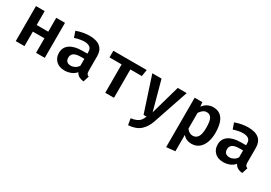

<svg xmlns="http://www.w3.org/2000/svg" viewBox="24 -1456 3644 2579"><g transform="rotate(30 1846.0 -166.5)"><path d="M397.4 0V-225.1H217.9V0H82.6V-543.1H217.9V-327.7H397.4V-543.1H532.8V0Z M1131.3 -143.1Q1131.3 -111.8 1140.5 -97.4Q1149.7 -83.1 1170.3 -76.4L1141 14.4Q1097.9 9.7 1067.2 -7.4Q1036.4 -24.6 1020 -59Q989.2 -21.5 942.3 -3.1Q895.4 15.4 844.1 15.4Q761 15.4 712.3 -31.8Q663.6 -79 663.6 -154.4Q663.6 -241 731.5 -287.9Q799.5 -334.9 924.1 -334.9H1000V-364.1Q1000 -412.3 970 -434.1Q940 -455.9 884.6 -455.9Q858.5 -455.9 819 -449Q779.5 -442.1 738.5 -427.7L706.2 -520.5Q757.9 -540 810.5 -549.2Q863.1 -558.5 906.2 -558.5Q1020.5 -558.5 1075.9 -510Q1131.3 -461.5 1131.3 -372.8ZM888.2 -82.6Q919 -82.6 950.3 -99.7Q981.5 -116.9 1000 -148.7V-254.4H946.7Q871.3 -254.4 837.7 -230.3Q804.1 -206.2 804.1 -162.1Q804.1 -82.6 888.2 -82.6Z M1800.5 -543.1 1784.1 -440H1606.2V0H1470.8V-440H1282.6V-543.1Z M2420.5 -543.1 2236.4 1Q2203.1 100.5 2137.4 158.2Q2071.8 215.9 1953.8 224.1L1936.9 126.2Q1991.3 118.5 2024.4 103.1Q2057.4 87.7 2077.2 62.6Q2096.9 37.4 2111.3 0H2065.1L1887.2 -543.1H2030.3L2153.3 -90.3L2281.5 -543.1Z M2824.6 -558.5Q2895.9 -558.5 2939.5 -523.3Q2983.1 -488.2 3002.8 -423.8Q3022.6 -359.5 3022.6 -272.8Q3022.6 -189.2 2998.5 -124.1Q2974.4 -59 2927.9 -21.8Q2881.5 15.4 2813.8 15.4Q2730.8 15.4 2679.5 -43.6V209.2L2544.1 223.6V-543.1H2663.1L2670.3 -476.9Q2702.1 -519 2742.3 -538.7Q2782.6 -558.5 2824.6 -558.5ZM2785.1 -456.9Q2750.8 -456.9 2724.9 -436.4Q2699 -415.9 2679.5 -385.6V-142.6Q2716.9 -87.2 2774.9 -87.2Q2826.7 -87.2 2854.1 -130.5Q2881.5 -173.8 2881.5 -271.3Q2881.5 -374.4 2856.9 -415.6Q2832.3 -456.9 2785.1 -456.9Z M3592.8 -143.1Q3592.8 -111.8 3602.1 -97.4Q3611.3 -83.1 3631.8 -76.4L3602.6 14.4Q3559.5 9.7 3528.7 -7.4Q3497.9 -24.6 3481.5 -59Q3450.8 -21.5 3403.8 -3.1Q3356.9 15.4 3305.6 15.4Q3222.6 15.4 3173.8 -31.8Q3125.1 -79 3125.1 -154.4Q3125.1 -241 3193.1 -287.9Q3261 -334.9 3385.6 -334.9H3461.5V-364.1Q3461.5 -412.3 3431.5 -434.1Q3401.5 -455.9 3346.2 -455.9Q3320 -455.9 3280.5 -449Q3241 -442.1 3200 -427.7L3167.7 -520.5Q3219.5 -540 3272.1 -549.2Q3324.6 -558.5 3367.7 -558.5Q3482.1 -558.5 3537.4 -510Q3592.8 -461.5 3592.8 -372.8ZM3349.7 -82.6Q3380.5 -82.6 3411.8 -99.7Q3443.1 -116.9 3461.5 -148.7V-254.4H3408.2Q3332.8 -254.4 3299.2 -230.3Q3265.6 -206.2 3265.6 -162.1Q3265.6 -82.6 3349.7 -82.6Z"/></g></svg>

Font: Fira Code SemiBold
Style: Regular
Weight: 600
Designer: Carrois Corporate, Edenspiekermann AG, Nikita Prokopov
Foundry: Carrois Corporate, Edenspiekermann AG, Nikita Prokopov
Version: Version 6.002